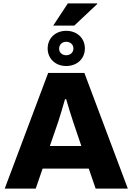

<svg xmlns="http://www.w3.org/2000/svg" viewBox="-20 -1120 787 1140"><path d="M296 -968H421L558 -1097L556 -1100H383ZM373 -728C438 -728 484 -772 484 -832C484 -893 438 -937 373 -937C309 -937 263 -893 263 -832C263 -772 309 -728 373 -728ZM373 -792C349 -792 331 -808 331 -831C331 -855 349 -872 373 -872C398 -872 416 -855 416 -832C416 -809 398 -792 373 -792ZM8 0H192L233 -119H507L548 0H739L481 -687H266ZM276 -253 326 -398C337 -434 356 -493 366 -531H373C384 -492 404 -427 414 -398L463 -253Z"/></svg>

Font: Archivo ExtraBold
Style: Regular
Weight: 800
Designer: Hector Gatti
Foundry: Omnibus-Type
Version: Version 2.001